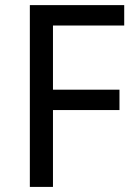

<svg xmlns="http://www.w3.org/2000/svg" viewBox="-20 -734 531 754"><path d="M188 0H97.2V-713.9H467.8V-633.8H188V-381.8H449.2V-301.8H188Z"/></svg>

Font: WenQuanYi Micro Hei
Style: Regular
Weight: 400
Foundry: Ascender Corporation
Version: Version 0.2.0-beta